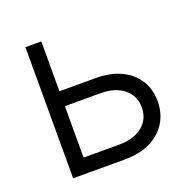

<svg xmlns="http://www.w3.org/2000/svg" viewBox="-101 -636 734 737"><g transform="rotate(-20 265.5 -268.0)"><path d="M129.9 -332H288.6Q349.1 -332 392.6 -311.3Q436 -290.5 459.5 -253.4Q482.9 -216.3 482.9 -167.5Q482.9 -118.7 459.5 -80.8Q436 -43 392.6 -21.5Q349.1 0 288.6 0H76.7V-535.6H141.6V-61H287.6Q346.7 -61 382.1 -89.6Q417.5 -118.2 417.5 -165.5Q417.5 -213.4 382.1 -242.2Q346.7 -271 287.6 -271H129.9Z"/></g></svg>

Font: Inter 20pt Light
Style: Regular
Weight: 300
Version: Version 4.001;git-66647c0bb